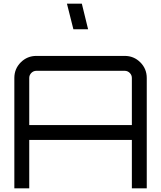

<svg xmlns="http://www.w3.org/2000/svg" viewBox="-20 -1024 876 1044"><path d="M178 -720H658Q708 -720 743 -685Q778 -650 778 -600V0H697V-263H139V0H58V-600Q58 -650 93 -685Q128 -720 178 -720ZM139 -344H697V-600Q697 -616 685.5 -627.5Q674 -639 658 -639H178Q162 -639 150.5 -627.5Q139 -616 139 -600ZM425 -1004 459 -865H379L344 -1004Z"/></svg>

Font: Orbitron
Style: Regular
Weight: 400
Designer: Matt McInerney
Foundry: Matt McInerney
Version: 1.000